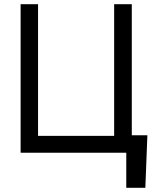

<svg xmlns="http://www.w3.org/2000/svg" viewBox="-20 -727 755 914"><path d="M671.9 167H581.1V0H532.2V-83H681.6ZM78.1 -707H161.1V-80.1H523.4V-707H607.4V0H78.1Z"/></svg>

Font: WEMIX Pretendard Variable
Style: Regular
Weight: 400
Designer: Base glyphs from Inter by Rasmus Andersson; Hangeul glyphs from Noto Sans CJK(Source Han Sans) by Jang Soo-young and Kan
Foundry: Kil Hyung-jin
Version: Version 1.000;Glyphs 3.2 (3208)